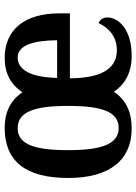

<svg xmlns="http://www.w3.org/2000/svg" viewBox="102 -690 597 842"><g transform="rotate(-90 401.0 -268.5)"><path d="M259 10C331 10 385 -15 420 -68C455 -17 507 10 577 10C695 10 746 -49 746 -96C746 -117 735 -130 721 -135C701 -91 662 -55 602 -55C515 -55 480 -134 479 -261H764V-306C764 -464 689 -547 568 -547C502 -547 452 -521 418 -469C382 -522 330 -547 262 -547C117 -547 42 -457 42 -269C42 -81 125 10 259 10ZM646 -317H481C483 -429 515 -490 570 -490C624 -490 645 -422 646 -317ZM261 -47C190 -47 164 -123 164 -269C164 -415 189 -490 260 -490C332 -490 358 -417 358 -270C358 -121 333 -47 261 -47Z"/></g></svg>

Font: Noto Serif Tamil Condensed SemiBold
Style: Regular
Weight: 600
Width: 3
Designer: Indian Type Foundry, Tom Grace, and the Monotype Design Team
Foundry: Monotype Imaging Inc.
Version: Version 2.004